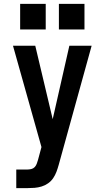

<svg xmlns="http://www.w3.org/2000/svg" viewBox="-20 -756 540 991"><path d="M64 215V119H121Q131 119 141.5 116.5Q152 114 159 106.5Q166 99 169.5 89.5Q173 80 176 70L194 3L47 -520H162L252 -141L338 -520H453L283 95Q278 113 271.5 130.5Q265 148 254.5 163.5Q244 179 228.5 190Q213 201 195 206.5Q177 212 158.5 213.5Q140 215 121 215ZM416 -604H284V-736H416ZM216 -604H84V-736H216Z"/></svg>

Font: Iosevka SS04
Style: Bold
Weight: 700
Monospace: yes
Designer: Belleve Invis
Foundry: Belleve Invis
Version: Version 19.0.0; ttfautohint (v1.8.4)